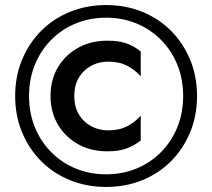

<svg xmlns="http://www.w3.org/2000/svg" viewBox="-20 -730 840 760"><path d="M40 -350Q40 -428 67.5 -494Q95 -560 143.5 -608.5Q192 -657 258 -683.5Q324 -710 400 -710Q477 -710 542.5 -683.5Q608 -657 656.5 -608.5Q705 -560 732.5 -494Q760 -428 760 -350Q760 -272 732.5 -206Q705 -140 656.5 -91.5Q608 -43 542.5 -16.5Q477 10 400 10Q324 10 258 -16.5Q192 -43 143.5 -91.5Q95 -140 67.5 -206Q40 -272 40 -350ZM95 -350Q95 -283 118 -226.5Q141 -170 182.5 -128Q224 -86 279.5 -63Q335 -40 400 -40Q465 -40 520.5 -63Q576 -86 617.5 -128Q659 -170 682 -226.5Q705 -283 705 -350Q705 -417 682 -473.5Q659 -530 617.5 -572Q576 -614 520.5 -637Q465 -660 400 -660Q335 -660 279.5 -637Q224 -614 182.5 -572Q141 -530 118 -473.5Q95 -417 95 -350ZM274 -350Q274 -308 292 -277.5Q310 -247 340.5 -230.5Q371 -214 409 -214Q453 -214 484.5 -231Q516 -248 537 -272V-174Q512 -154 481.5 -142.5Q451 -131 405 -131Q340 -131 289.5 -159Q239 -187 209.5 -236.5Q180 -286 180 -350Q180 -415 209.5 -464Q239 -513 289.5 -541Q340 -569 405 -569Q451 -569 481.5 -558Q512 -547 537 -526V-428Q516 -452 484.5 -469Q453 -486 409 -486Q371 -486 340.5 -469.5Q310 -453 292 -422.5Q274 -392 274 -350Z"/></svg>

Font: Venryn Sans SemiBold
Style: Regular
Weight: 600
Designer: Owen Earl, indestructible type* (font) & Cristiano Sobral (main changes)
Version: Version 3.60;October 28, 2020;FontCreator 13.0.0.2681 64-bit